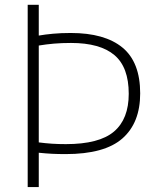

<svg xmlns="http://www.w3.org/2000/svg" viewBox="-20 -760 642 780"><path d="M92.5 0V-740.5H137.5V-615.5Q163 -620 195.5 -623Q228 -626 267.5 -626Q405.5 -626 477.5 -566.8Q549.5 -507.5 549.5 -380.5Q549.5 -261 477.2 -197.5Q405 -134 246.5 -134Q217.5 -134 192 -135.2Q166.5 -136.5 137.5 -139.5V0ZM247.5 -174.5Q383 -174.5 443 -225.5Q503 -276.5 503 -379Q503 -487 444.8 -536.2Q386.5 -585.5 268.5 -585.5Q231.5 -585.5 199.5 -582.8Q167.5 -580 137.5 -575V-181.5Q164.5 -178 191 -176.2Q217.5 -174.5 247.5 -174.5Z"/></svg>

Font: Encode Sans Condensed Thin ExtraLight
Style: Regular
Weight: 250
Version: Version 3.002